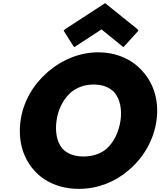

<svg xmlns="http://www.w3.org/2000/svg" viewBox="-20 -1180 1020 1222"><path d="M576 -642C635 -642 676 -624 707 -593C745 -549 757 -481 747 -413C737 -345 708 -278 658 -233C622 -203 573 -184 512 -184C450 -184 407 -203 378 -233C340 -278 330 -345 340 -413C349 -480 380 -546 431 -592C469 -623 517 -642 576 -642ZM191 -103 198 -95C263 -22 361 22 483 22C602 22 712 -22 798 -96L806 -103C895 -180 959 -290 976 -413C993 -535 960 -643 893 -720L887 -727C821 -802 721 -847 605 -847C490 -847 379 -802 290 -727L281 -719C192 -642 128 -534 111 -413C94 -290 124 -181 191 -103ZM385 -985 444 -891 453 -880 626 -993 765 -880 776 -891 861 -985 853 -996 649 -1160 397 -996Z"/></svg>

Font: Hussar Woodtype
Style: UltraObl
Weight: 900
Foundry: Cannot Into Space Fonts
Version: Version 1.07